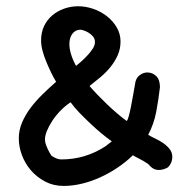

<svg xmlns="http://www.w3.org/2000/svg" viewBox="-20 -573 626 623"><path d="M226.6 -359.4 230.5 -362.3Q234.4 -365.2 243.7 -373.5Q252.9 -381.8 262.7 -392.1Q272.5 -402.3 280.3 -414.1Q288.1 -425.8 288.1 -436.5Q288.1 -447.3 281.7 -454.6Q275.4 -461.9 267.6 -466.8Q259.8 -471.7 252 -474.1Q244.1 -476.6 241.2 -476.6Q224.6 -476.6 214.8 -463.4Q205.1 -450.2 205.1 -429.7Q205.1 -416 210 -398.9Q214.8 -381.8 225.6 -361.3ZM342.8 -114.3Q326.2 -126 308.1 -141.1Q290 -156.2 272.5 -172.9Q254.9 -189.5 238.3 -206.5Q221.7 -223.6 209 -241.2Q191.4 -229.5 176.3 -213.9Q161.1 -198.2 149.9 -181.2Q138.7 -164.1 132.3 -148.4Q126 -132.8 126 -121.1Q126 -110.4 130.9 -98.6Q135.7 -86.9 140.6 -78.1L146.5 -68.4Q149.4 -65.4 159.7 -60.5Q169.9 -55.7 179.7 -55.7Q255.9 -55.7 321.3 -97.7ZM525.4 -30.3Q510.7 -21.5 495.1 -21.5Q482.4 -21.5 473.1 -28.8Q463.9 -36.1 463.9 -38.1L459 -42Q446.3 -50.8 431.6 -58.1Q417 -65.4 411.1 -69.3L408.2 -66.4Q386.7 -45.9 360.4 -28.3Q334 -10.7 305.2 2.4Q276.4 15.6 246.1 22.9Q215.8 30.3 186.5 30.3Q153.3 30.3 126.5 16.1Q99.6 2 80.6 -20Q61.5 -42 51.3 -69.3Q41 -96.7 41 -124Q41 -150.4 51.3 -174.8Q61.5 -199.2 78.6 -222.2Q95.7 -245.1 117.7 -266.6Q139.6 -288.1 162.1 -307.6Q154.3 -320.3 146 -337.4Q137.7 -354.5 130.4 -372.1Q123 -389.6 118.2 -407.7Q113.3 -425.8 113.3 -441.4Q113.3 -467.8 123 -488.3Q132.8 -508.8 149.4 -522.9Q166 -537.1 188 -544.9Q210 -552.7 233.4 -552.7Q257.8 -552.7 282.2 -544.4Q306.6 -536.1 326.7 -520.5Q346.7 -504.9 358.9 -483.9Q371.1 -462.9 371.1 -438.5Q371.1 -414.1 361.8 -393.6Q352.5 -373 338.4 -355.5Q324.2 -337.9 306.2 -322.8Q288.1 -307.6 270.5 -293.9Q293.9 -266.6 327.1 -234.9Q360.4 -203.1 390.6 -180.7Q393.6 -180.7 397.5 -194.8Q401.4 -209 405.3 -228.5Q409.2 -248 412.6 -268.1Q416 -288.1 418 -298.8Q419.9 -318.4 432.1 -328.1Q444.3 -337.9 458 -337.9Q474.6 -337.9 486.8 -326.2Q499 -314.5 499 -290Q494.1 -248 486.8 -209.5Q479.5 -170.9 460.9 -135.7Q471.7 -128.9 485.4 -122.6Q499 -116.2 510.7 -107.9Q522.5 -99.6 530.8 -88.9Q539.1 -78.1 539.1 -63.5Q539.1 -44.9 525.4 -30.3Z"/></svg>

Font: Single Day
Style: Regular
Weight: 400
Designer: DXKorea
Foundry: DXKorea
Version: Version 1.00